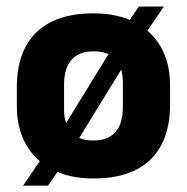

<svg xmlns="http://www.w3.org/2000/svg" viewBox="-20 -548 588 604"><path d="M274 13.5Q199 13.5 145.2 -14.2Q91.5 -42 62.2 -93Q33 -144 33 -212.5V-273Q33 -387 94.8 -446.5Q156.5 -506 274 -506Q349.5 -506 403.5 -478.2Q457.5 -450.5 486.2 -399.8Q515 -349 515 -280V-219.5Q515 -106 453.5 -46.2Q392 13.5 274 13.5ZM52.5 36 129.5 -76.5 163.5 -121 346.5 -419 370.5 -459.5 417 -527.5H495.5L420 -416.5L389 -374L206.5 -77L182 -38L131 36ZM274 -106Q320 -106 343.2 -132.8Q366.5 -159.5 366.5 -210.5V-289Q366.5 -334.5 344.2 -360.5Q322 -386.5 274 -386.5Q228.5 -386.5 205 -359.8Q181.5 -333 181.5 -282V-203.5Q181.5 -158 204 -132Q226.5 -106 274 -106Z"/></svg>

Font: Anek Bangla
Style: Bold
Weight: 700
Designer: Sulekha Rajkumar (Bangla), Yesha Goshar (Latin)
Foundry: Ek Type
Version: Version 1.003